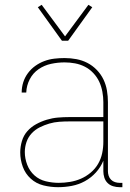

<svg xmlns="http://www.w3.org/2000/svg" viewBox="-20 -769 540 797"><path d="M221 8Q190 8 160 0.5Q130 -7 107.5 -27.5Q85 -48 74.5 -77Q64 -106 64 -136Q64 -160 71 -183.5Q78 -207 93.5 -224.5Q109 -242 130 -253.5Q151 -265 174 -272Q197 -279 220.5 -281Q244 -283 268 -283H409V-345Q409 -366 405 -388Q401 -410 392 -429.5Q383 -449 367.5 -465.5Q352 -482 332.5 -492Q313 -502 291.5 -506Q270 -510 248 -510Q220 -510 192 -504Q164 -498 140.5 -482Q117 -466 103.5 -440Q90 -414 89 -385H70Q70 -407 76.5 -427.5Q83 -448 96 -465.5Q109 -483 126.5 -495.5Q144 -508 164 -515.5Q184 -523 205.5 -525.5Q227 -528 248 -528Q273 -528 297 -523.5Q321 -519 342.5 -508Q364 -497 381.5 -479Q399 -461 409.5 -439Q420 -417 424 -393Q428 -369 428 -345V-58Q428 -49 431 -39.5Q434 -30 441 -23Q448 -16 457.5 -13Q467 -10 476 -10H488V8H476Q463 8 449.5 4Q436 0 426.5 -9.5Q417 -19 413 -32Q409 -45 409 -58V-102Q398 -75 378 -53Q358 -31 332.5 -17Q307 -3 278.5 2.5Q250 8 221 8ZM224 -10Q247 -10 271 -14Q295 -18 316.5 -27.5Q338 -37 356.5 -52.5Q375 -68 387 -88.5Q399 -109 404 -132.5Q409 -156 409 -180V-265H268Q247 -265 226 -263.5Q205 -262 184.5 -256Q164 -250 145 -240.5Q126 -231 111.5 -215.5Q97 -200 90 -179.5Q83 -159 83 -138Q83 -111 93 -85Q103 -59 123 -41Q143 -23 170 -16.5Q197 -10 224 -10ZM237 -600 137 -739 153 -749 250 -618 347 -749 363 -739 263 -600Z"/></svg>

Font: Iosevka SS18 Thin
Style: Regular
Weight: 100
Monospace: yes
Designer: Belleve Invis
Foundry: Belleve Invis
Version: Version 25.1.1; ttfautohint (v1.8.4)